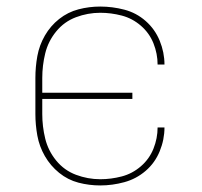

<svg xmlns="http://www.w3.org/2000/svg" viewBox="-20 -558 616 586"><path d="M286 8Q323 8 359.5 -2Q396 -12 424.5 -36.5Q453 -61 467.5 -96.5Q482 -132 482 -169H461Q461 -136 448.5 -104.5Q436 -73 410 -50.5Q384 -28 351.5 -19.5Q319 -11 286 -11Q248 -11 212 -24.5Q176 -38 151.5 -68Q127 -98 118 -135Q109 -172 109 -210V-256H384V-275H109V-320Q109 -358 118 -395Q127 -432 151.5 -462Q176 -492 212 -505.5Q248 -519 286 -519Q319 -519 351.5 -510.5Q384 -502 410 -479.5Q436 -457 448.5 -425.5Q461 -394 461 -361H482Q482 -398 467.5 -433.5Q453 -469 424.5 -494Q396 -519 359.5 -528.5Q323 -538 286 -538Q252 -538 219.5 -529.5Q187 -521 160.5 -500Q134 -479 117 -449.5Q100 -420 94 -387Q88 -354 88 -320V-210Q88 -177 94 -144Q100 -111 117 -81.5Q134 -52 160.5 -30.5Q187 -9 219.5 -0.5Q252 8 286 8Z"/></svg>

Font: Iosevka Sparkle Thin
Style: Regular
Weight: 100
Designer: Belleve Invis
Foundry: Belleve Invis
Version: Version 4.5.0; ttfautohint (v1.8.3)